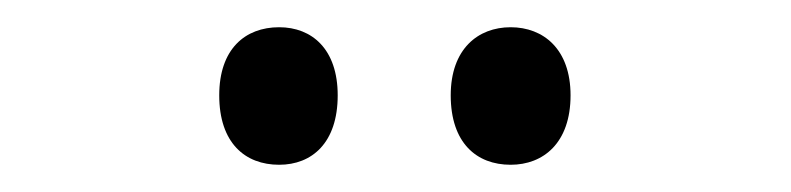

<svg xmlns="http://www.w3.org/2000/svg" viewBox="-20 -835 581 141"><path d="M141 -765C141 -730 160 -714 185 -714C209 -714 228 -730 228 -765C228 -799 209 -815 185 -815C160 -815 141 -799 141 -765ZM311 -765C311 -730 330 -714 355 -714C379 -714 399 -730 399 -765C399 -799 379 -815 355 -815C331 -815 311 -799 311 -765Z"/></svg>

Font: Noto Sans Kannada UI Condensed
Style: Regular
Weight: 400
Width: 3
Designer: Jelle Bosma - Monotype Design Team
Foundry: Monotype Imaging Inc.
Version: Version 2.005